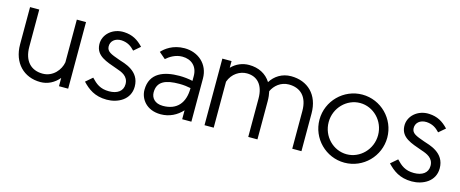

<svg xmlns="http://www.w3.org/2000/svg" viewBox="-36 -962 3383 1412"><g transform="rotate(15 1655.5 -256.0)"><path d="M422 -63V0H492V-507H422V-182C412 -124 361 -58 281 -58C194 -58 136 -114 136 -224V-507H66V-224C66 -82 155 6 281 6C337 6 386 -20 422 -63Z M881 -394 930 -436C888 -481 845 -505 784 -508C696 -513 625 -450 629 -373C633 -287 713 -265 797 -235C840 -221 891 -201 891 -141C891 -87 848 -59 786 -59C719 -59 686 -87 649 -126L598 -82C642 -36 693 5 786 5C870 5 961 -41 961 -141C961 -262 841 -288 798 -303C733 -326 701 -338 699 -376C697 -417 730 -447 780 -445C825 -442 853 -424 881 -394Z M1073 -436 1122 -394C1148 -417 1190 -445 1243 -445C1311 -445 1360 -403 1360 -329V-292C1329 -299 1292 -303 1259 -303C1143 -303 1036 -267 1036 -137C1036 -71 1086 6 1197 6C1263 6 1319 -23 1360 -68V0H1430V-329C1430 -439 1346 -509 1243 -509C1154 -509 1098 -464 1073 -436ZM1273 -246C1306 -246 1337 -242 1360 -237C1360 -123 1303 -58 1197 -58C1134 -58 1106 -96 1106 -137C1106 -220 1169 -246 1273 -246Z M1600 -456V-507H1530V0H1600V-350C1623 -416 1681 -449 1733 -449C1810 -449 1863 -398 1863 -291V0H1933V-291C1933 -318 1930 -342 1925 -365C1946 -410 1991 -450 2053 -450C2140 -450 2198 -397 2198 -287V0H2268V-287C2268 -430 2179 -513 2053 -513C1984 -513 1930 -477 1899 -427C1864 -483 1805 -513 1733 -513C1683 -513 1635 -493 1600 -456Z M2852 -259C2852 -402 2736 -518 2594 -518C2453 -518 2336 -402 2336 -259C2336 -116 2452 0 2594 0C2737 0 2852 -117 2852 -259ZM2782 -259C2782 -151 2696 -64 2594 -64C2492 -64 2406 -150 2406 -259C2406 -368 2493 -454 2594 -454C2696 -454 2782 -368 2782 -259Z M3203 -394 3252 -436C3210 -481 3167 -505 3106 -508C3018 -513 2947 -450 2951 -373C2955 -287 3035 -265 3119 -235C3162 -221 3213 -201 3213 -141C3213 -87 3170 -59 3108 -59C3041 -59 3008 -87 2971 -126L2920 -82C2964 -36 3015 5 3108 5C3192 5 3283 -41 3283 -141C3283 -262 3163 -288 3120 -303C3055 -326 3023 -338 3021 -376C3019 -417 3052 -447 3102 -445C3147 -442 3175 -424 3203 -394Z"/></g></svg>

Font: LilGrotesk
Style: Regular
Weight: 400
Designer: Bastien Sozeau
Foundry: NBR — Bastien Sozeau
Version: Version 2.001